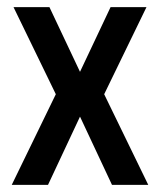

<svg xmlns="http://www.w3.org/2000/svg" viewBox="-20 -520 450 540"><path d="M13 0 137 -255 18 -500H119L205 -318L291 -500H392L273 -255L397 0H295L205 -192L115 0Z"/></svg>

Font: Cuprum Medium
Style: Regular
Weight: 500
Designer: Jovanny Lemonad
Foundry: Jovanny Lemonad
Version: Version 3.000